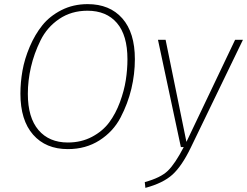

<svg xmlns="http://www.w3.org/2000/svg" viewBox="-20 -713 1198 931"><path d="M405 -693Q512 -693 573 -624Q634 -555 634 -426Q634 -354 617 -282.5Q600 -211 564.5 -143Q529 -75 462.5 -32.5Q396 10 309 10Q202 10 140.5 -60Q79 -130 79 -259Q79 -314 89 -370.5Q99 -427 124 -486Q149 -545 185 -590Q221 -635 278 -664Q335 -693 405 -693ZM404 -661Q326 -661 267 -621Q208 -581 176.5 -517Q145 -453 130 -387.5Q115 -322 115 -258Q115 -143 166.5 -82.5Q218 -22 309 -22Q374 -22 426 -49.5Q478 -77 509.5 -119.5Q541 -162 561.5 -217.5Q582 -273 590 -324.5Q598 -376 598 -426Q598 -542 547 -601.5Q496 -661 404 -661ZM1158 -520 905 3Q862 92 816.5 133.5Q771 175 685 198L682 170Q759 149 794 115Q829 81 871 0H857L746 -520H783L884 -25L1120 -520Z"/></svg>

Font: Fira Sans UltraLight
Style: Italic
Weight: 200
Italic angle: -8°
Designer: Carrois Corporate & Edenspiekermann AG
Foundry: Carrois Corporate GbR & Edenspiekermann AG
Version: Version 4.203;PS 004.203;hotconv 1.0.88;makeotf.lib2.5.64775